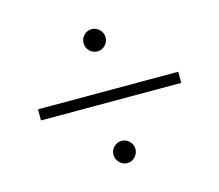

<svg xmlns="http://www.w3.org/2000/svg" viewBox="-84 -674 875 767"><g transform="rotate(-15 353.5 -290.0)"><path d="M64 -267V-313H644V-267ZM354 -13Q335 -13 321.5 -27Q308 -41 308 -59Q308 -78 321.5 -91.5Q335 -105 354 -105Q372 -105 385.5 -91.5Q399 -78 399 -59Q399 -41 385.5 -27Q372 -13 354 -13ZM354 -475Q335 -475 321.5 -488.5Q308 -502 308 -521Q308 -540 321.5 -553.5Q335 -567 354 -567Q372 -567 385.5 -553.5Q399 -540 399 -521Q399 -502 385.5 -488.5Q372 -475 354 -475Z"/></g></svg>

Font: M PLUS 2 Thin Light
Style: Regular
Weight: 300
Version: Version 1.001